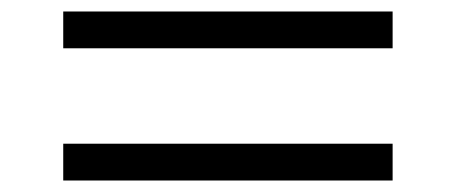

<svg xmlns="http://www.w3.org/2000/svg" viewBox="-20 -457 793 334"><path d="M90 -373V-437H663V-373ZM90 -143V-207H663V-143Z"/></svg>

Font: Mplus 1p
Style: Regular
Weight: 400
Version: Version 1.061